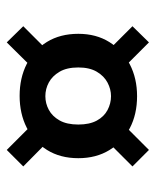

<svg xmlns="http://www.w3.org/2000/svg" viewBox="35 -590 471 582"><g transform="rotate(-90 271.0 -298.5)"><path d="M271 -119Q216 -119 174 -141Q132 -163 107.5 -203Q83 -243 83 -297Q83 -352 108 -392Q133 -432 175.5 -453.5Q218 -475 272 -475Q326 -475 368.5 -453.5Q411 -432 435.5 -392Q460 -352 460 -297Q460 -243 435 -203Q410 -163 367.5 -141Q325 -119 271 -119ZM108 -83 58 -133 148 -223 205 -180ZM434 -83 346 -171 397 -219 483 -133ZM271 -198Q292 -198 312 -208.5Q332 -219 345 -241Q358 -263 358 -297Q358 -332 345 -354Q332 -376 312.5 -386.5Q293 -397 271 -397Q249 -397 229.5 -386.5Q210 -376 197.5 -354Q185 -332 185 -297Q185 -263 197 -241Q209 -219 229 -208.5Q249 -198 271 -198ZM146 -377 58 -464 108 -514 200 -422ZM389 -370 342 -421 434 -514 483 -464Z"/></g></svg>

Font: DM Sans 28pt SemiBold
Style: Regular
Weight: 600
Version: Version 4.004;gftools[0.9.30]